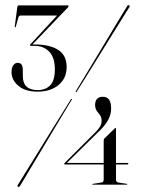

<svg xmlns="http://www.w3.org/2000/svg" viewBox="-20 -721 562 749"><path d="M384.5 -172Q384.5 -178.5 387 -180.5L427 -219.5Q429.5 -222 430.5 -222Q432.5 -222 432.5 -219V-85.5H478Q480.5 -85.5 480.5 -82.5Q480.5 -79.5 477.5 -79.5H432.5V-20Q432.5 -11 441.5 -9L474 -4Q476.5 -4 476.5 -2.5Q476.5 -0.5 474 -0.5H343Q340 -0.5 340 -2Q340 -4 343.5 -4L375.5 -9Q384.5 -10.5 384.5 -20V-79.5H232.5Q230.5 -79.5 230.5 -81.5Q230.5 -83 231.5 -84.5L353 -206Q364.5 -217.5 370.5 -227.5Q376.5 -237.5 376.5 -251.5Q376.5 -266.5 363.8 -280Q351 -293.5 351 -311Q351 -343.5 381.5 -343.5Q413.5 -343.5 413.5 -297.5Q413.5 -274.5 401.8 -253Q390 -231.5 366.5 -209L241 -85.5H384.5ZM279 -363Q278 -360 276 -362Q274 -363 276 -365.5Q278.5 -370 294 -395.5Q309.5 -421 332 -458.2Q354.5 -495.5 379 -536.2Q403.5 -577 425.2 -613.2Q447 -649.5 461.2 -672.8Q475.5 -696 476.5 -697.5Q479 -703 484 -700Q488 -697.5 484 -692Q483 -691 468.8 -668Q454.5 -645 432 -609Q409.5 -573 384.5 -532.5Q359.5 -492 336.5 -455Q313.5 -418 297.8 -392.8Q282 -367.5 279 -363ZM256 -333Q257.5 -336 260 -335Q262 -333.5 259 -330.5Q256.5 -326.5 241 -300.8Q225.5 -275 203 -237.5Q180.5 -200 155.8 -158.8Q131 -117.5 109 -80.8Q87 -44 72.8 -20.2Q58.5 3.5 57.5 5Q54.5 10 50.5 7.5Q46 5 50 -0.5Q51 -2 65.5 -25.5Q80 -49 102.5 -85.2Q125 -121.5 150.2 -162.5Q175.5 -203.5 198.8 -240.8Q222 -278 237.8 -303.5Q253.5 -329 256 -333ZM240 -459.5Q240 -415.5 208.5 -389.5Q177 -363.5 126.5 -363.5Q78.5 -363.5 51.8 -386.2Q25 -409 25 -439.5Q25 -457 32 -466.5Q39 -476 49 -476Q69 -476 69 -448.5V-424.5Q69 -369.5 127.5 -369.5Q157.5 -369.5 175.8 -388.2Q194 -407 194 -450.5Q194 -496.5 172.2 -519.2Q150.5 -542 116 -542H100.5Q97 -542 97 -544.5Q97 -546.5 99.5 -549L202.5 -660.5H61Q54 -660.5 51.5 -652L41.5 -616.5Q40.5 -614.5 39 -614.5Q37.5 -614.5 37.5 -617.5L47.5 -693Q48.5 -700 53.5 -700H244.5Q247.5 -700 247.5 -697Q247.5 -694.5 245 -692L106.5 -547.5H117Q173.5 -547.5 206.8 -526.5Q240 -505.5 240 -459.5Z"/></svg>

Font: Fraunces 144pt Light
Style: Regular
Weight: 300
Version: Version 1.000;[b76b70a41]